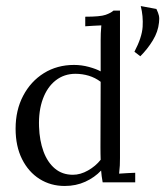

<svg xmlns="http://www.w3.org/2000/svg" viewBox="-20 -602 546 634"><path d="M443.3 -416.2 423.9 -431.2Q448.8 -478.5 451 -513.6Q453.2 -548.6 444.8 -582L496.5 -572.4Q502.8 -559.2 504.8 -550.1Q506.8 -540.9 505 -527.3Q502 -497.2 484.6 -468.6Q467.2 -440 443.3 -416.2ZM193.6 12.1Q147.4 12.1 110.7 -11Q74.1 -34.1 52.8 -76.6Q31.5 -119.2 31.5 -177.1Q31.5 -238.4 56.5 -285.8Q81.4 -333.3 125 -360.5Q168.7 -387.6 224.4 -387.6Q249.4 -387.6 273.6 -381Q297.8 -374.4 312.4 -366.3V-469.4Q312.4 -481.1 312.8 -492.1Q313.2 -503.1 314.6 -518.2Q301.1 -517.8 288 -516.9Q275 -516 261.5 -515.2V-546.8Q311 -546.8 328.6 -553Q346.2 -559.2 354.6 -566.9H376.2V-79.6Q376.2 -67.8 375.7 -55.7Q375.1 -43.6 373.3 -28.6Q386.9 -29.3 399.9 -30.3Q412.9 -31.2 426.5 -31.5V0H319Q316.8 -11.4 315.7 -20.7Q314.6 -30.1 313.9 -38.9Q292.6 -16.1 261.8 -2Q231 12.1 193.6 12.1ZM220.8 -24.9Q245.7 -24.9 270.6 -39.1Q295.6 -53.2 312.4 -74.4Q312.1 -83.6 311.9 -93.7Q311.7 -103.8 311.7 -115.5L312.4 -331.9Q294.5 -345.4 273.2 -351.9Q251.9 -358.3 229.2 -358.3Q191.8 -358.3 163.9 -336.5Q136 -314.6 121.6 -275.4Q107.1 -236.2 108.9 -184.1Q110.4 -137.9 123.6 -101.9Q136.8 -66 161.2 -45.5Q185.6 -24.9 220.8 -24.9Z"/></svg>

Font: Parastoo
Style: Regular
Weight: 400
Foundry: Saber Rastikerdar (saber.rastikerdar@gmail.com)
Version: Version 3.000